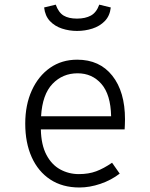

<svg xmlns="http://www.w3.org/2000/svg" viewBox="-20 -809 655 839"><path d="M158.5 -243.6Q160 -175.9 182.8 -132.6Q205.6 -89.2 243.1 -68.7Q280.5 -48.2 324.6 -48.2Q367.2 -48.2 400.3 -60.5Q433.3 -72.8 469.7 -97.9L503.1 -50.3Q465.6 -21.5 418.7 -5.6Q371.8 10.3 327.2 10.3Q252.8 10.3 199.7 -24.6Q146.7 -59.5 118.5 -122.3Q90.3 -185.1 90.3 -268.7Q90.3 -350.8 119 -413.8Q147.7 -476.9 198.7 -512.6Q249.7 -548.2 317.4 -548.2Q415.4 -548.2 470.8 -478.2Q526.2 -408.2 526.2 -287.7Q526.2 -273.8 525.6 -262.8Q525.1 -251.8 524.6 -243.6ZM319 -488.7Q253.8 -488.7 209.5 -442.6Q165.1 -396.4 159.5 -301H465.6Q463.6 -395.9 423.1 -442.3Q382.6 -488.7 319 -488.7ZM316.4 -673.8Q282.6 -673.8 251 -684.1Q219.5 -694.4 198.2 -716.9Q176.9 -739.5 172.8 -776.4L223.6 -788.7Q235.9 -754.4 257.9 -741Q280 -727.7 316.4 -727.7Q352.8 -727.7 377.2 -741Q401.5 -754.4 413.8 -788.7L464.1 -776.4Q460 -739.5 437.9 -716.9Q415.9 -694.4 383.8 -684.1Q351.8 -673.8 316.4 -673.8Z"/></svg>

Font: Fira Code Light
Style: Regular
Weight: 300
Monospace: yes
Designer: Carrois Corporate, Edenspiekermann AG, Nikita Prokopov
Foundry: Carrois Corporate, Edenspiekermann AG, Nikita Prokopov
Version: Version 6.000; ttfautohint (v1.8.2) -l 8 -r 50 -G 200 -x 14 